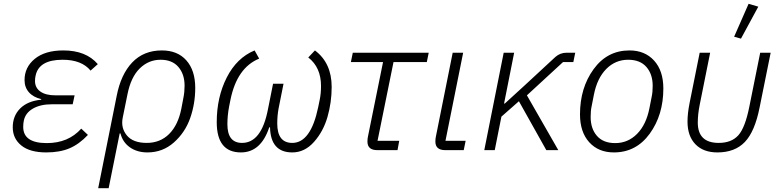

<svg xmlns="http://www.w3.org/2000/svg" viewBox="-20 -789 4107 1009"><path d="M407 -113 442 -80Q396 -31 345 -9.5Q294 12 223 12Q137 12 92 -24.5Q47 -61 47 -120Q47 -180 86 -219Q125 -258 196 -265L197 -268Q155 -278 132 -304Q109 -330 109 -368Q109 -436 163 -480Q217 -524 313 -524Q432 -524 494 -452L456 -418Q409 -475 309 -475Q184 -475 167 -391Q164 -379 164 -363Q164 -328 192 -308Q220 -288 271 -288H372L362 -241H252Q192 -241 152.5 -218Q113 -195 105 -154Q102 -140 102 -122Q102 -37 226 -37Q339 -37 407 -113Z M496 200 593 -284Q615 -398 675 -461Q735 -524 831 -524Q913 -524 959.5 -471.5Q1006 -419 1006 -327Q1006 -244 979.5 -168.5Q953 -93 894 -40.5Q835 12 755 12Q701 12 663 -14.5Q625 -41 613 -88H609L551 200ZM751 -38Q822 -38 869 -85Q916 -132 933 -218L944 -276Q950 -305 950 -339Q950 -399 917.5 -437Q885 -475 824 -475Q761 -475 714.5 -429.5Q668 -384 650 -294L625 -171Q614 -117 646.5 -77.5Q679 -38 751 -38Z M1470 -349 1444 -219Q1437 -181 1437 -140Q1437 -38 1516 -38Q1613 -38 1652 -225L1660 -264Q1667 -297 1667 -337Q1667 -435 1600 -487L1635 -524Q1723 -458 1723 -332Q1723 -251 1701 -174.5Q1679 -98 1630 -43Q1581 12 1516 12Q1402 12 1399 -120H1395Q1351 12 1246 12Q1119 12 1119 -147Q1119 -278 1171.5 -381.5Q1224 -485 1318 -524L1342 -481Q1225 -433 1191 -264L1184 -229Q1175 -182 1175 -136Q1175 -38 1252 -38Q1354 -38 1388 -214L1415 -349Z M2069 0H1963Q1911 0 1911 -45Q1911 -61 1914 -73L1993 -463H1824L1834 -512H2233L2223 -463H2048L1964 -49H2078Z M2427 -49 2417 0H2320Q2268 0 2268 -45Q2268 -61 2271 -73L2359 -512H2414L2321 -49Z M2851 0 2707 -257 2615 -176 2580 0H2525L2627 -512H2682L2629 -245H2633L2738 -341L2899 -490Q2924 -512 2958 -512H3003L2993 -463H2939L2749 -288L2914 0Z M3206 12Q3125 12 3076.5 -41.5Q3028 -95 3028 -188Q3028 -327 3099.5 -425.5Q3171 -524 3288 -524Q3369 -524 3417.5 -470.5Q3466 -417 3466 -324Q3466 -185 3394.5 -86.5Q3323 12 3206 12ZM3213 -37Q3280 -37 3328 -85.5Q3376 -134 3393 -221L3405 -282Q3410 -305 3410 -338Q3410 -399 3377 -437Q3344 -475 3281 -475Q3214 -475 3166 -426.5Q3118 -378 3101 -291L3089 -230Q3084 -208 3084 -174Q3084 -113 3117 -75Q3150 -37 3213 -37Z M3965 -754 3874 -586 3838 -596 3914 -769ZM3712 -512 3657 -238Q3647 -188 3647 -145Q3647 -38 3757 -38Q3824 -38 3860 -78Q3896 -118 3918 -229L3975 -512H4030L3972 -225Q3947 -98 3894.5 -43Q3842 12 3750 12Q3676 12 3634.5 -31Q3593 -74 3593 -150Q3593 -193 3604 -248L3657 -512Z"/></svg>

Font: IBM Plex Sans Light
Style: Italic
Weight: 300
Italic angle: -11.31°
Designer: Mike Abbink, Paul van der Laan, Pieter van Rosmalen
Foundry: Bold Monday
Version: Version 3.0